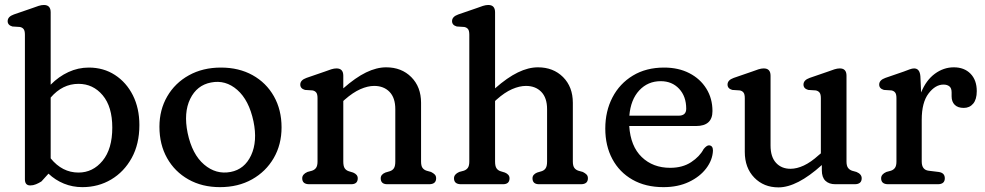

<svg xmlns="http://www.w3.org/2000/svg" viewBox="-20 -758 4054 790"><path d="M188.5 -707.5V-409.5Q221.5 -443 261.5 -461.5Q301.5 -480 345.5 -480Q406 -480 453 -449.5Q500 -419 526.8 -365.8Q553.5 -312.5 553.5 -243.5Q553.5 -165.5 522 -108.2Q490.5 -51 437.5 -19.5Q384.5 12 319 12Q278.5 12 243 -2.5Q207.5 -17 179.5 -43.5L150.5 -11.5Q139.5 -4.5 128 0.2Q116.5 5 104.5 5Q82.5 5 82.5 -20V-615Q82.5 -631.5 77.2 -638.2Q72 -645 62 -647L31 -649Q11.5 -654.5 11.5 -671Q11.5 -689.5 37 -698.5L112.5 -724.5Q127 -730 138.8 -733.8Q150.5 -737.5 160.5 -737.5Q188.5 -737.5 188.5 -707.5ZM303 -413Q237 -413 188.5 -356.5V-106.5Q236 -48 303 -48Q362 -48 402 -96.5Q442 -145 442 -233Q442 -319 402.5 -366Q363 -413 303 -413Z M889 -480Q963 -480 1019.2 -448.8Q1075.5 -417.5 1107 -361.8Q1138.5 -306 1138.5 -234Q1138.5 -163 1106.2 -107.5Q1074 -52 1017 -20Q960 12 885 12Q811.5 12 755.2 -19.8Q699 -51.5 667.5 -107.5Q636 -163.5 636 -236.5Q636 -306 668 -361.2Q700 -416.5 757.2 -448.2Q814.5 -480 889 -480ZM929 -50.5Q986.5 -61.5 1013.2 -119Q1040 -176.5 1023 -258.5Q1004.5 -346 956.2 -388.2Q908 -430.5 848 -418.5Q790 -407.5 762.5 -351Q735 -294.5 752 -211Q770.5 -123 819.8 -81Q869 -39 929 -50.5Z M1392.5 -446.5V-394.5Q1443 -439 1486.2 -460Q1529.5 -481 1569 -481Q1632 -481 1672.2 -440.8Q1712.5 -400.5 1712.5 -335V-93.5Q1712.5 -75.5 1718.5 -67.2Q1724.5 -59 1735.5 -55.5L1753.5 -50.5Q1763.5 -45.5 1769 -39.8Q1774.5 -34 1774.5 -24.5Q1774.5 0 1745.5 0H1573.5Q1546.5 0 1546.5 -24.5Q1546.5 -40 1565.5 -48L1584 -53.5Q1595 -57 1600.8 -65.8Q1606.5 -74.5 1606.5 -93.5V-309Q1606.5 -355.5 1582.8 -380Q1559 -404.5 1519.5 -404.5Q1493 -404.5 1462.5 -391Q1432 -377.5 1398.5 -348L1392.5 -342.5V-93.5Q1392.5 -74.5 1398.2 -65.8Q1404 -57 1415 -53.5L1433 -48Q1452 -40 1452 -24.5Q1452 0 1425 0H1252.5Q1223.5 0 1223.5 -24.5Q1223.5 -41 1245 -50.5L1263.5 -55.5Q1274.5 -59 1280.5 -67.5Q1286.5 -76 1286.5 -93.5V-354Q1286.5 -370.5 1281.2 -377.2Q1276 -384 1266 -386L1235 -388Q1215.5 -393.5 1215.5 -410Q1215.5 -428.5 1241 -437.5L1316.5 -463.5Q1331 -469 1342.8 -472.8Q1354.5 -476.5 1364.5 -476.5Q1392.5 -476.5 1392.5 -446.5Z M2017 -707.5V-394.5Q2067.5 -439 2110.8 -460Q2154 -481 2193.5 -481Q2256.5 -481 2296.8 -440.8Q2337 -400.5 2337 -335V-93.5Q2337 -76 2343 -67.5Q2349 -59 2360 -55.5L2378 -50.5Q2388 -45.5 2393.5 -39.8Q2399 -34 2399 -24.5Q2399 0 2370 0H2198Q2171 0 2171 -24.5Q2171 -40 2190 -48L2208.5 -53.5Q2219.5 -57 2225.2 -65.8Q2231 -74.5 2231 -93.5V-309Q2231 -355.5 2207.2 -380Q2183.5 -404.5 2144 -404.5Q2117.5 -404.5 2087 -391.2Q2056.5 -378 2023 -348L2017 -342.5V-93.5Q2017 -74.5 2022.8 -65.8Q2028.5 -57 2039.5 -53.5L2057.5 -48Q2076.5 -40 2076.5 -24.5Q2076.5 0 2049.5 0H1877Q1848 0 1848 -24.5Q1848 -41 1869.5 -50.5L1888 -55.5Q1899 -59 1905 -67.5Q1911 -76 1911 -93.5V-615Q1911 -631.5 1905.8 -638.2Q1900.5 -645 1890.5 -647L1859.5 -649Q1840 -654.5 1840 -671Q1840 -689.5 1865.5 -698.5L1941 -724.5Q1955.5 -730 1967.2 -733.8Q1979 -737.5 1989 -737.5Q2017 -737.5 2017 -707.5Z M2911.5 -301Q2911.5 -239.5 2844 -239.5H2569Q2574.5 -156 2620.5 -111.8Q2666.5 -67.5 2737.5 -67.5Q2788.5 -67.5 2823.8 -90.8Q2859 -114 2875 -144.5Q2888 -160.5 2897.5 -160Q2913.5 -159 2913.5 -138.5Q2912 -100 2886 -65.5Q2860 -31 2814.8 -9.5Q2769.5 12 2710 12Q2636 12 2582.2 -18.8Q2528.5 -49.5 2499.5 -103.8Q2470.5 -158 2470.5 -229Q2470.5 -300.5 2500 -357.2Q2529.5 -414 2584 -447Q2638.5 -480 2712.5 -480Q2771.5 -480 2816.2 -457Q2861 -434 2886.2 -393.5Q2911.5 -353 2911.5 -301ZM2698.5 -424Q2645.5 -424 2610.2 -386Q2575 -348 2569.5 -282H2772Q2803.5 -282 2803.5 -310.5Q2803.5 -361.5 2774.2 -392.8Q2745 -424 2698.5 -424Z M3044.5 -133V-354Q3044.5 -370.5 3039.2 -377.2Q3034 -384 3024 -386L2993 -388Q2973.5 -393.5 2973.5 -410Q2973.5 -428.5 2999 -437.5L3074.5 -463.5Q3089 -469 3100.8 -472.8Q3112.5 -476.5 3122.5 -476.5Q3150.5 -476.5 3150.5 -446.5V-159Q3150.5 -112.5 3173 -88Q3195.5 -63.5 3232.5 -63.5Q3258.5 -63.5 3287.5 -77Q3316.5 -90.5 3349 -120L3357.5 -127V-354Q3357.5 -370.5 3352 -377.2Q3346.5 -384 3336.5 -386L3305.5 -388Q3286 -393.5 3286 -410Q3286 -428.5 3311.5 -437.5L3387 -463.5Q3402 -469 3413.5 -472.8Q3425 -476.5 3435.5 -476.5Q3463 -476.5 3463 -446.5V-93.5Q3463 -76 3469.2 -67.5Q3475.5 -59 3486 -55.5L3504 -50.5Q3525.5 -41.5 3525.5 -24.5Q3525.5 0 3496.5 0H3417Q3391 0 3376.2 -14.2Q3361.5 -28.5 3361.5 -57V-79Q3259.5 13 3183 13Q3122.5 13 3083.5 -27.2Q3044.5 -67.5 3044.5 -133Z M3767 -444 3770 -377.5Q3790.5 -428 3826.5 -454.5Q3862.5 -481 3904.5 -481Q3947.5 -481 3973.2 -454.8Q3999 -428.5 3999 -383Q3999 -349 3984.2 -331.5Q3969.5 -314 3945.5 -314Q3921 -314 3908.2 -326.8Q3895.5 -339.5 3895.5 -361.5V-378Q3895.5 -395.5 3886.2 -402.8Q3877 -410 3862 -410Q3828.5 -410 3800.5 -373.2Q3772.5 -336.5 3772.5 -265V-93.5Q3772.5 -59 3801 -55.5L3842 -50.5Q3867.5 -47 3867.5 -24.5Q3867.5 0 3838.5 0H3634.5Q3605.5 0 3605.5 -24.5Q3605.5 -41 3627 -50.5L3645.5 -55.5Q3656.5 -59 3662.5 -67.5Q3668.5 -76 3668.5 -93.5V-354Q3668.5 -370.5 3663.2 -377.2Q3658 -384 3648 -386L3617 -388Q3597.5 -393.5 3597.5 -410Q3597.5 -428.5 3623 -437.5L3698.5 -463.5Q3711.5 -468.5 3722.5 -472.5Q3733.5 -476.5 3741 -476.5Q3764.5 -476.5 3767 -444Z"/></svg>

Font: Fraunces 9pt S100
Style: Regular
Weight: 400
Version: Version 1.000; ttfautohint (v1.8.3)